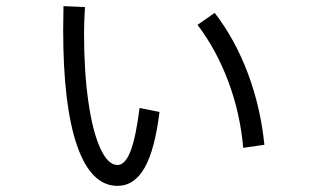

<svg xmlns="http://www.w3.org/2000/svg" viewBox="-20 -566 1040 626"><path d="M186 -468 187 -546 257 -543Q254 -489 254 -457Q254 -333 268 -235Q282 -137 307 -82.5Q332 -28 363 -28Q388 -28 405.5 -73Q423 -118 435 -214L500 -201Q485 -78 451.5 -19Q418 40 363 40Q277 40 231.5 -90.5Q186 -221 186 -468ZM773 -84Q763 -197 724.5 -300Q686 -403 624 -485L680 -524Q747 -437 788.5 -326Q830 -215 842 -94Z"/></svg>

Font: IBM Plex Sans JP
Style: Regular
Weight: 400
Designer: Mike Abbink; Paul van der Laan; Pieter van Rosmalen; Wujin Sim; Yejin Wi; Jinhee Kim; Boomi Park; Yona Kim; Kichan Ma
Foundry: Sandoll Inc.
Version: Version 1.001